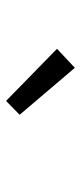

<svg xmlns="http://www.w3.org/2000/svg" viewBox="167 -1079 272 646"><g transform="rotate(90 303.0 -756.0)"><path d="M319.5 -640.4 144.2 -811.8 208.1 -871.9 366.2 -686.1Z"/></g></svg>

Font: Noto Sans TC Thin
Style: Regular
Weight: 100
Designer: Ryoko NISHIZUKA 西塚涼子 (kana, bopomofo & ideographs); Paul D. Hunt (Latin, Greek & Cyrillic); Sandoll Communications 산돌커뮤니
Foundry: Adobe
Version: Version 2.004-H2;hotconv 1.0.118;makeotfexe 2.5.65603